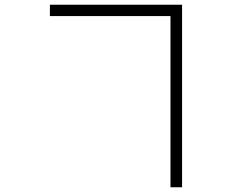

<svg xmlns="http://www.w3.org/2000/svg" viewBox="-20 -746 996 812"><path d="M191 -678V-726H750V46H701V-678Z"/></svg>

Font: Kinto Sans Light
Style: Regular
Weight: 300
Designer: Authors: Ryoko NISHIZUKA  (kana & ideographs); Paul D. Hunt (Latin, Greek & Cyrillic); Wenlong ZHANG  (bopomofo); Sandol
Foundry: Adobe Systems Incorporated, ookami Inc.
Version: Version 0.001